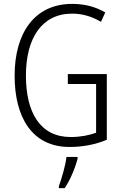

<svg xmlns="http://www.w3.org/2000/svg" viewBox="-20 -744 630 985"><path d="M328 -364V-313H473V-63C437 -50 393 -41 343 -41C186 -41 113 -167 113 -356C113 -549 195 -674 350 -674C400 -674 449 -661 498 -632L520 -680C468 -711 411 -724 350 -724C156 -724 55 -573 55 -356C55 -140 146 10 337 10C403 10 469 -2 528 -27V-364ZM378 70V61H321C317 102 295 176 282 211V221H312C341 178 366 117 378 70Z"/></svg>

Font: Noto Sans Arabic Cond Light
Style: Regular
Weight: 300
Width: 3
Designer: Monotype Design Team, Nadine Chahine, Nizar Qandah and Khaled Hosny
Foundry: Monotype Imaging Inc.
Version: Version 2.012